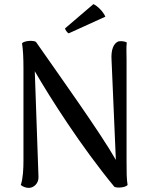

<svg xmlns="http://www.w3.org/2000/svg" viewBox="-20 -901 727 933"><path d="M492 -820C482 -844 454 -872 434 -881L296 -763C296 -758 306 -742 314 -739ZM120 12C144 12 169 -10 167 -43L149 -555C223 -427 374 -189 536 7C552 14 590 10 600 -2C595 -32 595 -67 595 -118V-612C595 -636 593 -671 596 -695C583 -701 569 -702 556 -700C531 -691 519 -657 522 -611L543 -124C468 -256 265 -539 155 -697C147 -705 101 -705 87 -691C92 -661 94 -620 94 -569V-120C94 -82 92 -34 81 -2C91 6 105 12 120 12Z"/></svg>

Font: Arima Koshi Medium
Style: Regular
Weight: 500
Designer: Joana Correia and Natanael Gama
Foundry: NDISCOVER
Version: Version 1.019;PS 001.019;hotconv 1.0.88;makeotf.lib2.5.64775